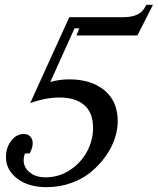

<svg xmlns="http://www.w3.org/2000/svg" viewBox="-20 -772 658 801"><path d="M298.8 -624 311 -653.8H291L189.9 -430.2Q229 -440.9 269 -440.9Q360.8 -440.9 416 -395Q471.2 -349.1 471.2 -266.1Q471.2 -231.4 458.7 -193.8Q446.3 -156.2 420.7 -120.1Q395 -84 360.6 -55.2Q326.2 -26.4 277.6 -8.8Q229 8.8 174.8 8.8Q97.7 8.8 51.3 -27.3Q4.9 -63.5 4.9 -116.2Q4.9 -156.7 26.9 -184.8Q48.8 -212.9 79.1 -212.9Q104.5 -212.9 113.5 -190.7Q122.6 -168.5 104 -131.8H84Q69.3 -89.4 95.5 -60.8Q121.6 -32.2 169.9 -32.2Q226.1 -32.2 272.5 -63Q318.8 -93.8 343.5 -140.6Q368.2 -187.5 368.2 -237.8Q368.2 -302.2 331.5 -333.7Q294.9 -365.2 228 -365.2Q170.9 -365.2 106 -341.8L269 -700.2H493.2Q558.6 -700.2 581.1 -735.8L590.8 -752H618.2L553.2 -624Z"/></svg>

Font: Redaction
Style: Italic
Weight: 400
Designer: Jeremy Mickel / Forest Young
Foundry: MCKL
Version: Version 2.001;hotconv 1.0.113;makeotfexe 2.5.65598 DEVELOPME